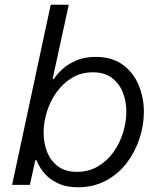

<svg xmlns="http://www.w3.org/2000/svg" viewBox="-20 -780 677 810"><path d="M309 10Q263 10 231.5 -3.5Q200 -17 180 -36Q160 -55 149 -74Q138 -93 134 -104H129L106 0H31L194 -760H270L202 -447H207Q207 -447 217.5 -461Q228 -475 249.5 -493.5Q271 -512 304.5 -526Q338 -540 384 -540Q452 -540 497 -507.5Q542 -475 564.5 -422Q587 -369 587 -308Q587 -252 568.5 -195.5Q550 -139 514.5 -92.5Q479 -46 427 -18Q375 10 309 10ZM305 -55Q354 -55 393 -78Q432 -101 458.5 -138Q485 -175 499 -220Q513 -265 513 -309Q513 -353 498 -390.5Q483 -428 452 -451.5Q421 -475 371 -475Q323 -475 284.5 -452Q246 -429 219 -391.5Q192 -354 178 -309Q164 -264 164 -220Q164 -176 179 -138.5Q194 -101 225 -78Q256 -55 305 -55Z"/></svg>

Font: Be Vietnam Pro Light
Style: Italic
Weight: 300
Italic angle: -12°
Designer: Lam Bao, Tony Le, Vietanh Nguyen
Foundry: Yellow Type Foundry
Version: Version 1.002; ttfautohint (v1.8.3)